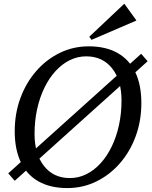

<svg xmlns="http://www.w3.org/2000/svg" viewBox="-20 -942 772 978"><path d="M323 16Q237 16 177 -17.5Q117 -51 86 -116Q55 -181 55 -273Q55 -364 84 -442.5Q113 -521 164.5 -580Q216 -639 284.5 -672.5Q353 -706 432 -706Q518 -706 578 -672.5Q638 -639 669 -574.5Q700 -510 700 -417Q700 -326 671 -247.5Q642 -169 590.5 -110Q539 -51 470.5 -17.5Q402 16 323 16ZM336 -35Q380 -35 419.5 -54.5Q459 -74 492 -110Q525 -146 549 -195.5Q573 -245 586 -304.5Q599 -364 599 -430Q599 -534 550.5 -594.5Q502 -655 419 -655Q375 -655 335.5 -635.5Q296 -616 263 -580Q230 -544 206 -494.5Q182 -445 169 -385.5Q156 -326 156 -260Q156 -157 204.5 -96Q253 -35 336 -35ZM22 -59 699 -668 732 -630 55 -21ZM446 -739 435 -755 612 -922H614L674 -839V-837Z"/></svg>

Font: Platypi Light
Style: Italic
Weight: 300
Italic angle: -13°
Designer: David Sargent
Foundry: Bolt Cutter Type
Version: Version 1.200